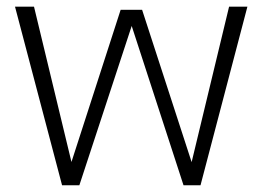

<svg xmlns="http://www.w3.org/2000/svg" viewBox="-20 -548 776 568"><path d="M163.6 0 24.4 -528.3H80.6L191.4 -68.8L336.9 -519H400.4L546.9 -68.4L657.7 -528.3H711.9L573.2 0H522.9L369.6 -471.2L214.8 0Z"/></svg>

Font: Comme ExtraLight
Style: Regular
Weight: 250
Version: Version 1.000;gftools[0.9.27]